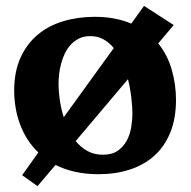

<svg xmlns="http://www.w3.org/2000/svg" viewBox="-20 -569 658 660"><path d="M577.1 -482.9 523.9 -419.9Q556.2 -379.4 570.6 -328.6Q585 -277.8 585 -226.1Q585 -161.6 565.4 -113.5Q545.9 -65.4 510.5 -33.7Q475.1 -2 426.3 13.9Q377.4 29.8 318.8 29.8Q274.4 29.8 237.8 21.5Q201.2 13.2 170.9 -2L108.9 70.8L56.2 33.2L111.8 -44.9Q90.3 -65.4 74.7 -89.8Q59.1 -114.3 48.8 -141.8Q38.6 -169.4 33.7 -198.7Q28.8 -228 28.8 -257.8Q28.8 -322.8 50.5 -370.6Q72.3 -418.5 109.6 -449.7Q147 -481 197.5 -496.1Q248 -511.2 306.2 -511.2Q342.8 -511.2 374 -505.1Q405.3 -499 431.2 -487.8L475.1 -548.8ZM290 -444.8Q268.6 -444.8 252.4 -437Q236.3 -429.2 224.1 -416.3Q211.9 -403.3 203.6 -386.5Q195.3 -369.6 190.4 -351.3Q185.5 -333 183.3 -314.5Q181.2 -295.9 181.2 -279.8Q181.2 -257.3 185.3 -227.1Q189.5 -196.8 199.2 -166L371.1 -403.8Q355.5 -422.9 335.7 -433.8Q315.9 -444.8 290 -444.8ZM334 -37.1Q365.2 -37.1 384.8 -50.8Q404.3 -64.5 415.5 -85.2Q426.8 -106 430.9 -131.1Q435.1 -156.2 435.1 -179.2Q435.1 -201.2 431.6 -232.2Q428.2 -263.2 419.9 -296.9L240.2 -84Q257.3 -63 280.5 -50Q303.7 -37.1 334 -37.1Z"/></svg>

Font: Peralta
Style: Regular
Weight: 400
Designer: Astigmatic (AOETI)
Foundry: Astigmatic (AOETI)
Version: Version 1.000